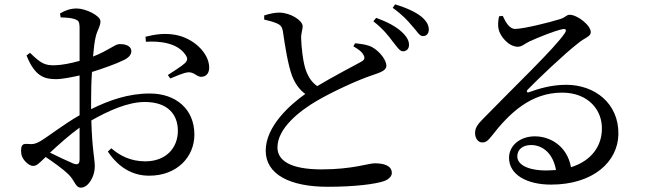

<svg xmlns="http://www.w3.org/2000/svg" viewBox="-20 -816 3040 883"><path d="M651 -624C719 -628 796 -618 833 -564C844 -548 843 -539 831 -526C818 -513 772 -484 752 -471L763 -455C784 -464 824 -481 842 -483C873 -488 886 -459 909 -463C933 -465 943 -485 942 -508C940 -574 868 -642 785 -656C739 -664 696 -659 649 -647ZM166 -167C147 -156 134 -151 107 -154C83 -156 77 -148 77 -121C77 -103 83 -87 98 -72C109 -61 120 -53 133 -53C149 -53 161 -66 190 -94C226 -70 270 -38 293 -16C325 14 326 47 352 47C386 47 416 -4 416 -50C416 -87 404 -123 400 -262C478 -306 567 -347 646 -347C753 -347 798 -288 798 -215C798 -135 743 -74 648 -74C580 -74 530 -101 492 -134L476 -119C525 -46 589 -8 666 -8C795 -8 874 -95 874 -197C874 -314 789 -386 669 -386C570 -386 482 -355 399 -314V-353C399 -396 400 -441 403 -485C451 -500 514 -522 550 -540C572 -551 584 -564 584 -581C583 -611 544 -614 528 -613C509 -613 478 -583 408 -556C411 -594 415 -626 420 -646C427 -678 442 -694 442 -718C442 -744 374 -777 333 -777C304 -777 279 -768 256 -754L259 -736C286 -735 307 -734 324 -728C340 -722 345 -718 346 -693V-536C306 -525 266 -517 236 -516C185 -514 168 -525 118 -573L102 -561C140 -465 184 -452 237 -452C266 -452 310 -461 346 -469V-349V-286C277 -247 200 -187 166 -167ZM346 -228V-83C346 -63 339 -56 317 -64C289 -76 246 -96 210 -114C250 -151 300 -196 346 -229Z M1786 -625C1806 -601 1817 -581 1833 -580C1849 -580 1861 -591 1861 -609C1861 -628 1853 -645 1829 -668C1803 -693 1762 -715 1710 -734L1697 -718C1741 -684 1767 -651 1786 -625ZM1876 -696C1898 -673 1908 -650 1925 -650C1941 -650 1952 -661 1952 -680C1952 -700 1942 -720 1916 -741C1890 -761 1850 -780 1797 -796L1786 -780C1833 -746 1855 -721 1876 -696ZM1195 -745V-726C1212 -722 1236 -716 1252 -709C1272 -701 1278 -690 1281 -672C1291 -602 1305 -515 1324 -465C1337 -433 1356 -404 1384 -384C1315 -335 1202 -236 1202 -123C1202 -14 1313 43 1487 43C1617 43 1705 30 1743 18C1765 11 1782 -4 1782 -20C1782 -55 1745 -65 1702 -65C1676 -65 1600 -37 1459 -37C1313 -37 1256 -79 1256 -138C1256 -226 1357 -306 1440 -354C1513 -396 1625 -448 1692 -470C1734 -484 1757 -493 1757 -514C1757 -539 1727 -580 1690 -600C1671 -610 1643 -614 1613 -617L1605 -603C1624 -592 1645 -579 1653 -561C1659 -548 1656 -540 1641 -532C1607 -513 1512 -464 1439 -420C1413 -438 1397 -463 1386 -495C1373 -533 1366 -601 1365 -639C1364 -664 1372 -678 1372 -696C1371 -722 1316 -758 1264 -758C1242 -758 1221 -753 1195 -745Z M2349 -683C2323 -683 2306 -713 2292 -743L2275 -741C2271 -720 2269 -700 2273 -682C2279 -651 2318 -601 2362 -601C2380 -601 2395 -616 2414 -625C2455 -644 2535 -676 2568 -682C2581 -685 2588 -679 2577 -663C2532 -595 2343 -415 2203 -271C2177 -245 2166 -229 2165 -208C2163 -180 2180 -161 2196 -161C2213 -160 2222 -167 2240 -189C2324 -298 2423 -390 2565 -390C2686 -390 2751 -309 2748 -221C2747 -146 2702 -77 2606 -47C2588 -145 2510 -189 2440 -189C2372 -189 2321 -147 2321 -90C2321 -14 2401 33 2514 33C2708 33 2822 -72 2824 -199C2826 -341 2715 -426 2584 -426C2513 -426 2455 -407 2413 -392C2404 -388 2399 -396 2407 -404C2451 -450 2581 -573 2636 -615C2670 -644 2697 -647 2697 -668C2697 -700 2635 -748 2600 -748C2584 -748 2582 -736 2555 -728C2508 -713 2387 -683 2349 -683ZM2537 -34 2494 -32C2403 -32 2359 -61 2359 -97C2359 -129 2385 -149 2422 -149C2478 -149 2524 -108 2537 -34Z"/></svg>

Font: Noto Serif HK Medium
Style: Regular
Weight: 500
Designer: Ryoko NISHIZUKA 西塚涼子 (kana & ideographs); Frank Grießhammer (Latin, Greek & Cyrillic); Wenlong ZHANG 张文龙 (bopomofo); San
Foundry: Adobe
Version: Version 2.001;hotconv 1.1.0;makeotfexe 2.6.0